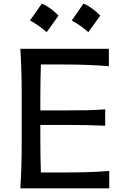

<svg xmlns="http://www.w3.org/2000/svg" viewBox="-20 -1021 671 1041"><path d="M90.3 0Q94.2 -62.5 95.9 -120.8Q97.7 -179.2 97.7 -249.5V-503.9Q97.7 -575.2 95.9 -634Q94.2 -692.9 90.3 -756.3H570.3V-662.1Q517.6 -666.5 457.5 -668.9Q397.5 -671.4 315.9 -671.4H201.7Q200.2 -627 199.5 -583Q198.7 -539.1 198.7 -488.3V-422.4H322.3Q395.5 -422.4 448.2 -423.3Q501 -424.3 550.3 -428.2V-339.4Q498 -341.8 445.6 -342.8Q393.1 -343.8 321.8 -343.8H198.7V-265.6Q198.7 -215.8 199.5 -172.6Q200.2 -129.4 201.7 -85.9H324.2Q392.6 -85.9 454.1 -87.6Q515.6 -89.4 572.3 -94.2V0ZM432.6 -1001.3Q474.5 -985.2 523.3 -936.8Q507.8 -914.3 491.9 -892Q476.1 -869.7 458.9 -846.6Q418.1 -883.1 368.7 -910Q385.3 -933.6 400.9 -955.6Q416.5 -977.6 432.6 -1001.3ZM206.5 -1001.3Q248.4 -985.2 297.3 -936.8Q281.7 -914.3 265.8 -892Q250 -869.7 232.8 -846.6Q192 -883.1 142.6 -910Q159.2 -933.6 174.8 -955.6Q190.4 -977.6 206.5 -1001.3Z"/></svg>

Font: Pinar-FD Medium
Style: Regular
Weight: 500
Designer: Amin Abedi
Version: Version 3.000